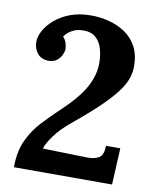

<svg xmlns="http://www.w3.org/2000/svg" viewBox="-81 -780 696 844"><g transform="rotate(10 266.5 -358.0)"><path d="M39 0Q39 -70 62 -120Q85 -170 121 -208.5Q157 -247 195 -283Q268 -351 298.5 -406Q329 -461 329 -515Q329 -547 321 -577Q313 -607 292 -626.5Q271 -646 233 -645Q206 -645 184.5 -632.5Q163 -620 152 -603Q163 -592 167.5 -577Q172 -562 172 -551Q172 -540 165 -524.5Q158 -509 143.5 -498Q129 -487 104 -487Q73 -489 56.5 -510Q40 -531 40 -560Q40 -583 54 -609.5Q68 -636 96 -660.5Q124 -685 164.5 -700.5Q205 -716 258 -716Q298 -716 337.5 -706Q377 -696 410 -674Q443 -652 462.5 -616Q482 -580 482 -527Q482 -502 473 -474.5Q464 -447 440 -414.5Q416 -382 373 -340Q330 -298 262 -242Q207 -197 181 -160Q155 -123 150 -103L346 -98Q380 -97 400.5 -109Q421 -121 421 -163H485L477 0Z"/></g></svg>

Font: Lora
Style: Bold
Weight: 700
Designer: Olga Karpushina, Alexei Vanyashin (Cyrillic)
Foundry: Cyreal
Version: Version 3.006; ttfautohint (v1.8.4.7-5d5b);gftools[0.9.30]